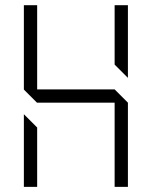

<svg xmlns="http://www.w3.org/2000/svg" viewBox="-20 -720 586 740"><path d="M123.2 -700H72V-374.8L123.2 -323.6V-324.3H421.8V-375.5H123.2ZM72 0.3H123.2V-228.6L72 -279.8ZM421.8 0.3H473V-324.3L421.8 -375.5ZM421.8 -700V-471.1L473 -419.9V-700Z"/></svg>

Font: Expanse
Style: Expanse
Weight: 400
Designer: Ryan Lin
Version: Version 1.0